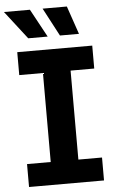

<svg xmlns="http://www.w3.org/2000/svg" viewBox="-78 -990 617 1032"><g transform="rotate(-5 230.5 -474.5)"><path d="M36 0V-123.7H163.8V-603.8H36V-727.5H440.6V-603.8H313V-123.7H440.6V0ZM272.5 -796.7 192.1 -948.7H323L375.1 -796.7ZM101.3 -796.7 -16.4 -948.7H123.7L206.3 -796.7Z"/></g></svg>

Font: Inter Variable LoSnoCo
Style: Regular
Weight: 400
Designer: Rasmus Andersson
Foundry: rsms
Version: Version 4.000;git-a52131595; featfreeze: case,dlig,ss01,ss02